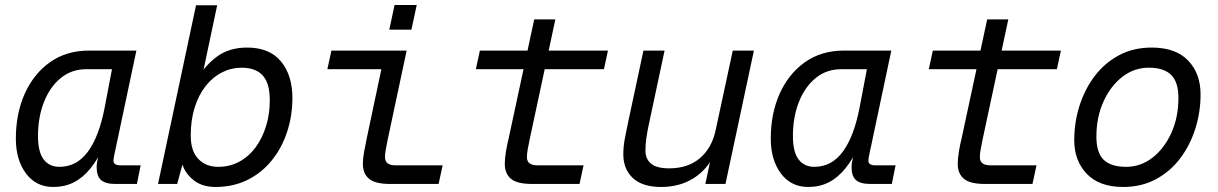

<svg xmlns="http://www.w3.org/2000/svg" viewBox="-20 -731 4840 763"><path d="M192 12Q123 12 83 -42Q43 -96 43 -180Q43 -280 78.5 -359Q114 -438 179 -484Q244 -530 334 -530H522L442 -152Q438 -133 434.5 -117Q431 -101 431 -92Q431 -83 438 -78.5Q445 -74 458 -74H539L524 0H438Q399 0 381.5 -15.5Q364 -31 364 -68Q364 -79 367 -93Q370 -107 375 -123Q380 -139 386 -157H396Q371 -101 340.5 -63Q310 -25 273.5 -6.5Q237 12 192 12ZM216 -68Q285 -68 329.5 -128.5Q374 -189 396 -304L425 -456H323Q264 -456 221 -420.5Q178 -385 154.5 -325Q131 -265 131 -190Q131 -127 153.5 -97.5Q176 -68 216 -68Z M836 12Q777 12 740.5 -22.5Q704 -57 700 -102L716 -117L684 0H608L759 -710H843L780 -412L764 -416Q795 -472 843.5 -507Q892 -542 962 -542Q1051 -542 1096.5 -487Q1142 -432 1142 -342Q1142 -271 1121 -207Q1100 -143 1060 -93.5Q1020 -44 963.5 -16Q907 12 836 12ZM847 -68Q894 -68 932 -89Q970 -110 996.5 -146.5Q1023 -183 1037.5 -230.5Q1052 -278 1052 -330Q1053 -398 1025 -430Q997 -462 940 -462Q899 -462 862.5 -443.5Q826 -425 798 -390Q770 -355 754 -305Q738 -255 738 -192Q738 -131 768 -99.5Q798 -68 847 -68Z M1530 0Q1471 0 1446.5 -20.5Q1422 -41 1422 -80Q1422 -100 1427 -128Q1432 -156 1438 -184L1504 -496L1537 -456H1281L1297 -530H1596L1520 -173Q1516 -153 1513 -136.5Q1510 -120 1510 -106Q1510 -90 1520.5 -82Q1531 -74 1552 -74H1739L1723 0ZM1527 -613 1548 -711H1636L1615 -613Z M2094 0Q2035 0 2010.5 -20.5Q1986 -41 1986 -80Q1986 -100 1990.5 -128Q1995 -156 2002 -184L2103 -654H2187L2084 -173Q2080 -153 2077 -136.5Q2074 -120 2074 -106Q2074 -90 2084.5 -82Q2095 -74 2116 -74H2299L2283 0ZM1871 -456 1887 -530H2396L2380 -456Z M2607 12Q2533 12 2495 -23.5Q2457 -59 2457 -118Q2457 -147 2463 -180Q2469 -213 2475 -240L2537 -530H2621L2557 -230Q2552 -205 2548.5 -181.5Q2545 -158 2545 -133Q2545 -99 2567.5 -80.5Q2590 -62 2639 -62Q2714 -62 2761.5 -102.5Q2809 -143 2824 -214L2892 -530H2976L2863 0H2783L2811 -131L2822 -124Q2793 -59 2737.5 -23.5Q2682 12 2607 12Z M3192 12Q3123 12 3083 -42Q3043 -96 3043 -180Q3043 -280 3078.5 -359Q3114 -438 3179 -484Q3244 -530 3334 -530H3522L3442 -152Q3438 -133 3434.5 -117Q3431 -101 3431 -92Q3431 -83 3438 -78.5Q3445 -74 3458 -74H3539L3524 0H3438Q3399 0 3381.5 -15.5Q3364 -31 3364 -68Q3364 -79 3367 -93Q3370 -107 3375 -123Q3380 -139 3386 -157H3396Q3371 -101 3340.5 -63Q3310 -25 3273.5 -6.5Q3237 12 3192 12ZM3216 -68Q3285 -68 3329.5 -128.5Q3374 -189 3396 -304L3425 -456H3323Q3264 -456 3221 -420.5Q3178 -385 3154.5 -325Q3131 -265 3131 -190Q3131 -127 3153.5 -97.5Q3176 -68 3216 -68Z M3894 0Q3835 0 3810.5 -20.5Q3786 -41 3786 -80Q3786 -100 3790.5 -128Q3795 -156 3802 -184L3903 -654H3987L3884 -173Q3880 -153 3877 -136.5Q3874 -120 3874 -106Q3874 -90 3884.5 -82Q3895 -74 3916 -74H4099L4083 0ZM3671 -456 3687 -530H4196L4180 -456Z M4443 12Q4349 12 4299 -40Q4249 -92 4249 -174Q4249 -245 4270 -311Q4291 -377 4330.5 -429Q4370 -481 4427 -511.5Q4484 -542 4557 -542Q4652 -542 4701.5 -490.5Q4751 -439 4751 -356Q4751 -285 4730 -219Q4709 -153 4669.5 -101Q4630 -49 4573 -18.5Q4516 12 4443 12ZM4455 -68Q4513 -68 4560 -104.5Q4607 -141 4635 -203Q4663 -265 4663 -342Q4663 -405 4634 -433.5Q4605 -462 4545 -462Q4487 -462 4440 -425.5Q4393 -389 4365 -327Q4337 -265 4337 -188Q4337 -124 4366 -96Q4395 -68 4455 -68Z"/></svg>

Font: Geist Mono
Style: Italic
Weight: 400
Italic angle: -12°
Monospace: yes
Designer: Basement.studio, Andrés Briganti, Mateo Zaragoza
Foundry: Basement.studio, Vercel, Andrés Briganti, Guido Ferreyra, Mateo Zaragoza
Version: Version 1.500